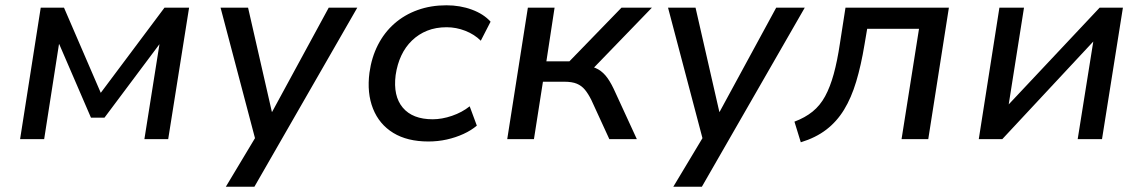

<svg xmlns="http://www.w3.org/2000/svg" viewBox="-20 -526 4322 726"><path d="M56 0 134 -497H222L361 -175L602 -497H695L616 0H526L583 -359L375 -81H324L204 -359H203L147 0Z M834 180 957 -25 952 26 814 -497H918L1008 -103H1009L1223 -497H1331L942 180Z M1600 9Q1520 9 1467 -23.5Q1414 -56 1390.5 -115Q1367 -174 1377 -251Q1385 -309 1409 -356Q1433 -403 1471 -436.5Q1509 -470 1559 -488Q1609 -506 1668 -506Q1720 -506 1764.5 -489.5Q1809 -473 1835 -444L1798 -372Q1774 -396 1739.5 -409.5Q1705 -423 1669 -423Q1628 -423 1595.5 -410Q1563 -397 1538 -373Q1513 -349 1497.5 -316Q1482 -283 1476 -242Q1466 -163 1503 -119Q1540 -75 1616 -75Q1651 -75 1689 -88Q1727 -101 1756 -124L1783 -51Q1762 -33 1732.5 -19.5Q1703 -6 1669.5 1.5Q1636 9 1600 9Z M1898 0 1976 -497H2077L2046 -294H2133L2330 -497H2445L2209 -253L2193 -278Q2223 -275 2242.5 -263.5Q2262 -252 2277 -231Q2292 -210 2307 -176L2388 0H2284L2216 -148Q2204 -172 2191.5 -187Q2179 -202 2161 -209.5Q2143 -217 2113 -217H2033L1999 0Z M2526 180 2649 -25 2644 26 2506 -497H2610L2700 -103H2701L2915 -497H3023L2634 180Z M3008 12 2984 -66Q3024 -81 3052.5 -104Q3081 -127 3100 -162Q3119 -197 3132.5 -246Q3146 -295 3156 -362L3177 -497H3568L3490 0H3389L3455 -417H3259L3249 -358Q3236 -279 3217.5 -217.5Q3199 -156 3171.5 -111Q3144 -66 3104 -35.5Q3064 -5 3008 12Z M3681 0 3759 -497H3852L3794 -130H3793L4138 -497H4226L4147 0H4055L4114 -369L3770 0Z"/></svg>

Font: Nunito Sans 7pt Medium
Style: Italic
Weight: 500
Italic angle: -9°
Designer: Vernon Adams
Foundry: Vernon Adams
Version: Version 3.101;gftools[0.9.27]